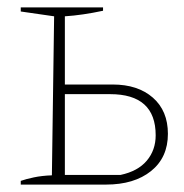

<svg xmlns="http://www.w3.org/2000/svg" viewBox="-20 -498 496 518"><path d="M36 0V-10Q50 -15 71.5 -19.5Q93 -24 120 -25L126 -454L36 -467V-478H258V-469Q202 -457 155 -454V-270H284Q352 -270 392.5 -234.5Q433 -199 433 -137Q433 -73 387.5 -36.5Q342 0 266 0ZM155 -26H305Q352 -36 376 -64.5Q400 -93 400 -133Q400 -244 277 -244H155Z"/></svg>

Font: Piazzolla Thin
Style: Regular
Weight: 100
Designer: Juan Pablo del Peral
Foundry: Huerta Tipografica
Version: Version 1.330